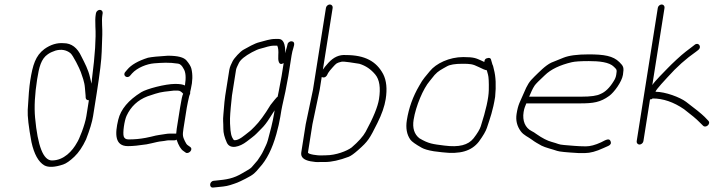

<svg xmlns="http://www.w3.org/2000/svg" viewBox="-20 -708 3212 858"><path d="M426.2 -664C418.2 -664 410 -656.9 408.8 -649L407.4 -640C405.7 -629.3 405.3 -612.3 406.3 -589C409.5 -537.9 404.6 -461.6 391.5 -360C390.1 -348.7 389.2 -340 388.9 -334C387.6 -338.7 385.4 -348.2 382.1 -362.8C374.5 -396.7 358.9 -425.8 344.1 -455C325.8 -495 299.3 -515 264.6 -515C235.1 -517.5 206.4 -508.8 178.5 -489C138.5 -458.9 126.2 -417.7 115.1 -347.6C110.8 -320.6 107.1 -277.2 103.9 -217.1C102.4 -188.5 108 -140.5 120.6 -73C132.4 -19.3 151.6 15.4 178.1 31C196.5 41 224.6 39.7 262.3 27.1C276 22.5 292.6 10.9 312.1 -7.6C331.6 -26.1 349 -51.9 364.5 -85C381.3 -128.3 391.8 -163 395.9 -189L412.4 -293C426.2 -380.3 433.6 -441.7 434.5 -477C435.5 -512.3 436.3 -537.7 437.1 -553C438.4 -578.9 433.3 -614.1 437.4 -640L438.8 -649C440 -656.9 434.1 -664 426.2 -664ZM377.2 -260 365.9 -189C359.6 -148.9 333.3 -83.9 324.2 -71C304 -33.7 265.4 9 212.1 9C173.6 9 148.5 -54.7 136.8 -182C132.4 -230 135.5 -287.1 145.9 -353.2C154.6 -407.7 163.2 -444.9 194.3 -466C208.1 -475.4 214.4 -476.4 228.3 -482C253.9 -489 275.9 -485.2 294.4 -470.7C306.3 -461.5 335.9 -401.2 341.1 -386C347.3 -368.1 357.6 -342.3 359.4 -316.2C360.5 -299.4 361.6 -287.7 362.5 -281L362.9 -271C363.8 -263.7 368.5 -260 377.2 -260Z M551.7 -55C573.7 -55 599.8 -57.7 634.8 -63L658.4 -68C675.3 -71.7 687.2 -75.5 704.8 -77C719.1 -78.2 724.3 -81 735.6 -81H760.6C763.3 -81 766.1 -82 769.1 -84C778.2 -57.2 788.5 -40.2 800 -33L809.9 -26C822.5 -17.6 846.4 -40.5 829 -52L819.1 -59C814.9 -61.7 810.5 -67.8 806.1 -77.5C797 -97 795.1 -102.8 799.8 -133L814.7 -227C817.1 -241.9 822.2 -264 825.1 -276.5C827.2 -286.1 831.4 -288 829.8 -297C831.2 -301.7 832.3 -306.3 833 -311C840.9 -344.5 841.7 -374.5 835.3 -401C832.9 -411 825.6 -423.2 813.6 -437.5C801.5 -451.8 775.5 -459 729.9 -459C687.5 -456.5 658.1 -453.5 641.2 -450C597.3 -436.1 566.5 -418.4 548.8 -397L540.3 -387C525.7 -371 548.4 -354 561.6 -370L570.2 -380C593.2 -405.4 635.8 -422.3 668.7 -425C705 -427.6 733.7 -430.1 776.7 -423.5C785.6 -421.9 793.5 -414.4 800.3 -401C810 -386.6 812.1 -361.6 806.4 -326C797.8 -330.7 783.4 -333 763 -333C718.1 -333 635.2 -310.8 611.1 -295.9C553.9 -260.4 519.6 -219.5 508.4 -173C493.1 -109.9 492.4 -55 551.7 -55ZM784.7 -227 769.8 -133C768.6 -125 767.8 -117.7 767.4 -111H741.6C733.4 -111 727.1 -110.5 721.9 -109.5C696 -104.7 688.8 -106.1 654.6 -97L631 -92C604.8 -87.1 581.3 -85 554.4 -85C543.1 -85 536 -89.3 533 -98C527.6 -113.8 535.8 -169.3 545.6 -190.5C564.8 -232 595.9 -261 638.9 -277.5C648 -280.5 659.7 -284.3 673.8 -289C701.4 -298.1 725.8 -299.5 755.6 -303H775.8C783.1 -303 790.7 -298.3 798.6 -289C795 -283.7 790.4 -263 784.7 -227Z M1264.9 -510 1262 -498C1259 -486.3 1256.3 -479.7 1254.5 -470C1255.6 -512.7 1245.6 -534 1224.7 -534H1211.7C1183.9 -534 1164.6 -525.3 1140.4 -519.7C1117.3 -514.5 1085.8 -495.5 1067.6 -485.6C1054.2 -478.4 1025.8 -447.8 1019.3 -434C1014.2 -423.2 1007.1 -410.4 1004.8 -396L986.5 -280.5C985 -270.8 983.8 -261.3 983 -252L978.3 -197C975.3 -167.2 978.3 -165.2 978.1 -132.2C977.9 -114.4 983.2 -93.8 993.7 -70.5C1008.2 -38.7 1051.8 -51.7 1082.5 -75.5C1089 -80.5 1096.4 -86.2 1104.7 -92.5C1126.2 -108.8 1126 -111.7 1148.5 -133.5C1160.6 -145.2 1172.5 -160.6 1184.3 -179.5C1196.1 -198.5 1203.7 -210.3 1207.1 -215L1205.1 -202C1198.8 -162.1 1186.7 -117.6 1177.1 -82C1171.8 -62.5 1165.3 -53.4 1157 -34.3C1150.5 -19.3 1138.5 -3 1130.7 9L1104.6 39.3C1100.4 44.2 1087.1 52.8 1064.8 65C1022.7 90.4 993.3 94.2 944.4 99L934.2 100C914.2 103.3 914.1 133.1 933.5 130L943.6 129C964.8 126.7 989.1 125.5 1008.7 119C1038.2 109.3 1040 109.5 1077.3 90.6C1114 72.1 1120.4 64.2 1139.6 41C1171.3 7.1 1196.4 -42.7 1214.9 -108.4C1223.1 -137.5 1228.9 -163.2 1232.5 -185.5C1236 -207.8 1238.9 -224.3 1241.3 -235L1255.4 -299L1268.4 -368L1283.1 -461C1284.9 -472.3 1287.7 -484 1291.6 -496L1294.4 -507C1296 -517.2 1292.2 -522.7 1283 -523.5C1275.1 -524.2 1266.1 -517.9 1264.9 -510ZM1225.6 -300C1224.3 -292 1222.7 -284 1220.8 -276C1218.6 -274.7 1216.7 -273 1215 -271L1206.4 -261C1199.8 -253 1194 -245.7 1188.9 -239C1162.5 -195.2 1138.7 -162.8 1117.6 -142C1105.7 -130.3 1102.7 -126.2 1087.8 -115C1075.4 -105.7 1047.1 -79.3 1027.5 -81.5C1024.5 -81.8 1021.2 -86.1 1017.4 -94.2C1013.7 -102.4 1011.2 -113 1010 -126C1005.9 -171.5 1008 -189.1 1011.2 -228L1016.6 -281L1034.8 -396C1035.8 -402 1040.1 -412.4 1047.8 -427.2C1055.5 -441.9 1074.8 -457.6 1105.5 -474.3C1121.7 -483.1 1135.2 -488.8 1146.1 -491.2C1167.4 -496.1 1182.6 -504 1206.9 -504H1218.9C1223.4 -495.1 1225 -480.8 1223.6 -461.1C1222 -438.3 1224.9 -412.3 1247.6 -426L1238.4 -368Z M1356.3 -27 1376.2 -153 1408.6 -307 1417.7 -364C1418.2 -363.3 1418.8 -363 1419.5 -363C1428.2 -360 1435.2 -362.6 1440.8 -371L1446.5 -382C1450.1 -388 1456.8 -396.3 1466.5 -407C1484 -426.3 1483.7 -426.3 1505.9 -432.1C1516.3 -434.6 1562.3 -426.6 1585.8 -423C1615.2 -414 1637.6 -398.1 1656.8 -375.2C1676 -352.4 1681.6 -315.7 1673.6 -265C1668.2 -230.8 1648.2 -182 1613.8 -118.8C1602.8 -98.7 1582 -75.4 1551.4 -49C1530.4 -33.2 1481.2 -14 1436.2 -14C1428.2 -14 1420.3 -13.8 1412.6 -13.4C1403.3 -12.9 1354.8 -17.9 1356.3 -27ZM1436.6 -673 1378.6 -307 1346.2 -153 1326.3 -27C1323 -6.4 1336.6 6.8 1367.2 12.7C1383.4 15.9 1397.5 17 1409.5 16H1432.5C1461.2 16 1497.1 8.2 1538.6 -7.5C1549 -11.8 1562.5 -21.6 1579.8 -36.9C1625.7 -77.3 1631.3 -87.8 1666.4 -158C1686.1 -197.3 1698.5 -233 1703.6 -265C1710.8 -310.7 1707.1 -348 1692.3 -377C1662.1 -433.7 1610.9 -462 1526 -462C1496.4 -464.3 1470.9 -452.8 1447.7 -427.5C1436.4 -415.2 1428.1 -405 1422.9 -397L1466.6 -673C1467.8 -680.9 1461.9 -688 1454 -688C1446 -688 1437.8 -680.9 1436.6 -673Z M2155.4 -394C2155.8 -392 2157.5 -385.6 2160.7 -374.8C2163.8 -364 2165 -340.8 2164.3 -305.1C2163.6 -269.5 2151.6 -215.6 2128.4 -143.5C2124 -129.8 2113.3 -112 2096.3 -90C2072.2 -59.8 2031.9 -48.9 1965.5 -57.5C1912.6 -64.3 1895.9 -65.5 1854.3 -90C1831.1 -108.2 1822.5 -135.8 1828.3 -172.7C1838.1 -234.3 1871.6 -312.9 1900.3 -346C1907.2 -354 1914.5 -363 1922.1 -373C1938.6 -391.2 1951.9 -397.1 1977.2 -411.5C1990.8 -419.2 2013.6 -423 2045.6 -423C2081.1 -423 2091.8 -422.2 2119.2 -408.5C2136.8 -399.5 2148.8 -394.7 2155.4 -394ZM2144.3 -431C2140.6 -433 2135.6 -435.3 2129.4 -438C2107.8 -447.2 2100 -453 2050.3 -453C1987.5 -453 1928.4 -424.3 1900.8 -390L1877.3 -361.5C1869.8 -352.5 1861.9 -340.3 1853.5 -325C1825.2 -276.8 1806.7 -225.4 1798.1 -171C1792.5 -135.8 1797.7 -106.8 1813.8 -84C1819.9 -75.4 1836.8 -63.3 1864.5 -47.8C1875.4 -41.7 1892.3 -36.4 1918.9 -32L1956 -27.5C2036.9 -17.6 2087.3 -33.4 2119.9 -75C2138.9 -101.1 2150.9 -121.6 2155.8 -136.5C2170.3 -180.6 2182.8 -213.5 2192.6 -275C2197.5 -325 2195.7 -366 2187 -398C2184.8 -406.2 2184.2 -413.8 2180.5 -420L2174.7 -440C2173.1 -449 2166.1 -451.4 2153.8 -447C2148.1 -445 2145 -439.7 2144.3 -431Z M2344.7 -276C2352.7 -294 2359 -310.8 2369.2 -325.8C2374.1 -333 2389.4 -348.4 2414.9 -372C2441.7 -398.4 2483.2 -417.8 2535.1 -430C2549.2 -433.3 2574.7 -435 2611.5 -435C2657.5 -435 2702.7 -430.6 2723.5 -409.5C2736.2 -396.5 2737.6 -397.7 2733.8 -374C2732.3 -364 2728.4 -354.3 2722.2 -345C2704.2 -315.5 2684.5 -296.5 2663.2 -288C2647.9 -280 2620.7 -276 2576.7 -276ZM2332 -246H2572C2631.7 -246 2663.1 -250.8 2702.8 -279.7C2723.8 -295 2758.7 -341.8 2763.8 -373.7C2769.1 -407.2 2766.2 -412.1 2747.8 -430.5C2719.7 -458.5 2679.1 -465 2610.2 -465C2559.9 -465 2522.5 -460 2498 -450.1C2479.7 -442.7 2461.6 -435.4 2443.8 -428.2C2416.6 -415.3 2388.5 -385.2 2368.5 -366C2345.2 -343.7 2336.3 -329.4 2320.5 -291.5C2304.1 -252.3 2295.6 -243.6 2288.5 -199C2284 -170.4 2290.2 -144.5 2307.1 -121.5C2320.5 -103.2 2340.6 -96.2 2357.2 -83.5C2370.4 -73.4 2383.5 -66.4 2400 -57.1C2415.8 -48.6 2451.2 -40.4 2469.5 -33.8C2479.1 -30.3 2511.1 -27.1 2565.6 -24H2594.4C2617.1 -24 2644.2 -31.3 2675.9 -46L2698.5 -56C2708.8 -60.8 2712.2 -67.6 2708.7 -76.5C2702.9 -91.4 2689.8 -84.5 2666 -72C2640.1 -60 2617.4 -54 2597.9 -54C2562.3 -54 2528 -57.9 2500.5 -60C2474.4 -62 2474.9 -66.1 2445.2 -73.9C2427.6 -78.5 2403.4 -90.3 2376.3 -109.5C2369.8 -114.5 2363.1 -118.7 2356.3 -122C2326.9 -136.4 2313.6 -168.2 2319.9 -207.5C2322.9 -226.7 2327.5 -233.5 2332 -246Z M2919.6 -673 2825.2 -77C2823.9 -69.1 2829.9 -62 2837.8 -62C2845.7 -62 2853.9 -69.1 2855.2 -77L2884.8 -264H2888.8C2890.8 -264 2893.4 -265.3 2896.4 -268C2943.4 -268 2990.2 -252 3036.8 -220C3070.1 -194.6 3092.7 -175.6 3104.8 -163L3122.1 -146C3134.9 -134 3158.7 -155.7 3144.8 -169L3128.5 -186C3114.3 -199.9 3086.9 -222.1 3046.2 -252.7C3018.7 -273.4 2953.3 -298 2909.2 -298C2910.7 -307.4 2958.6 -357.9 2963.6 -363.5C3003.7 -408.4 3046.1 -446.2 3090.5 -477L3100.8 -485C3117.5 -498.3 3101.3 -521.4 3084.5 -508L3074.2 -500C3067.3 -494.7 3057.4 -487 3044.2 -477.1C3023.2 -461.2 2981.3 -421.7 2963.9 -403.5C2949.1 -388 2907.4 -347 2895 -328L2949.6 -673C2950.8 -680.9 2944.9 -688 2937 -688C2929 -688 2920.8 -680.9 2919.6 -673Z"/></svg>

Font: MewTooHand
Style: WideIta
Weight: 400
Designer: Mew Too, Robert Jablonski
Version: Version 0.77